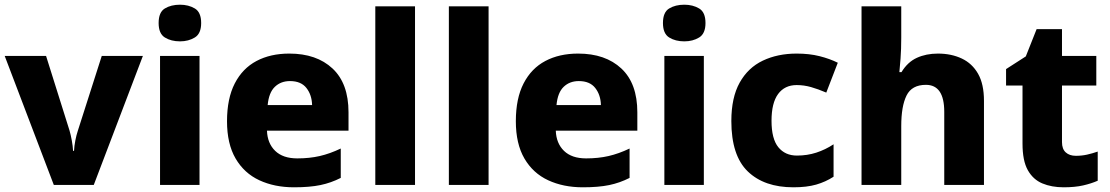

<svg xmlns="http://www.w3.org/2000/svg" viewBox="-20 -787 4723 817"><path d="M209 0 0 -549H176L276 -231Q281 -214 285.5 -189.5Q290 -165 291 -145H295Q296 -166 300.5 -189Q305 -212 311 -230L413 -549H588L379 0Z M746 -767Q782 -767 809 -751Q836 -735 836 -689Q836 -644 809 -627.5Q782 -611 746 -611Q708 -611 681.5 -627.5Q655 -644 655 -689Q655 -735 681.5 -751Q708 -767 746 -767ZM829 -549V0H661V-549Z M1211 -559Q1327 -559 1395 -495.5Q1463 -432 1463 -309V-231H1116Q1118 -177 1151 -145Q1184 -113 1245 -113Q1297 -113 1340.5 -123Q1384 -133 1430 -155V-30Q1389 -9 1343.5 0.5Q1298 10 1231 10Q1148 10 1083.5 -20Q1019 -50 982.5 -112.5Q946 -175 946 -271Q946 -368 979 -432Q1012 -496 1071.5 -527.5Q1131 -559 1211 -559ZM1214 -442Q1175 -442 1149.5 -417.5Q1124 -393 1119 -340H1308Q1307 -383 1284 -412.5Q1261 -442 1214 -442Z M1746 0H1577V-760H1746Z M2059 0H1890V-760H2059Z M2440 -559Q2556 -559 2624 -495.5Q2692 -432 2692 -309V-231H2345Q2347 -177 2380 -145Q2413 -113 2474 -113Q2526 -113 2569.5 -123Q2613 -133 2659 -155V-30Q2618 -9 2572.5 0.5Q2527 10 2460 10Q2377 10 2312.5 -20Q2248 -50 2211.5 -112.5Q2175 -175 2175 -271Q2175 -368 2208 -432Q2241 -496 2300.5 -527.5Q2360 -559 2440 -559ZM2443 -442Q2404 -442 2378.5 -417.5Q2353 -393 2348 -340H2537Q2536 -383 2513 -412.5Q2490 -442 2443 -442Z M2892 -767Q2928 -767 2955 -751Q2982 -735 2982 -689Q2982 -644 2955 -627.5Q2928 -611 2892 -611Q2854 -611 2827.5 -627.5Q2801 -644 2801 -689Q2801 -735 2827.5 -751Q2854 -767 2892 -767ZM2975 -549V0H2807V-549Z M3356 10Q3232 10 3162 -57.5Q3092 -125 3092 -272Q3092 -372 3127.5 -435.5Q3163 -499 3226 -529Q3289 -559 3370 -559Q3424 -559 3467.5 -548Q3511 -537 3545 -520L3496 -393Q3461 -408 3431 -416.5Q3401 -425 3370 -425Q3319 -425 3291 -387Q3263 -349 3263 -273Q3263 -196 3292 -160.5Q3321 -125 3371 -125Q3415 -125 3453.5 -137.5Q3492 -150 3527 -173V-35Q3493 -13 3453 -1.5Q3413 10 3356 10Z M3815 -627Q3815 -577 3812 -537.5Q3809 -498 3807 -480H3816Q3842 -523 3881.5 -541Q3921 -559 3971 -559Q4028 -559 4072.5 -538Q4117 -517 4142 -473Q4167 -429 4167 -358V0H3998V-311Q3998 -426 3920 -426Q3860 -426 3837.5 -380.5Q3815 -335 3815 -251V0H3646V-760H3815Z M4558 -124Q4583 -124 4605.5 -129Q4628 -134 4651 -142V-18Q4624 -6 4589 2Q4554 10 4506 10Q4455 10 4415.5 -6.5Q4376 -23 4353.5 -63Q4331 -103 4331 -176V-423H4261V-493L4345 -547L4391 -663H4499V-549H4645V-423H4499V-182Q4499 -153 4515 -138.5Q4531 -124 4558 -124Z"/></svg>

Font: Noto Sans Sinhala UI ExtraBold
Style: Regular
Weight: 800
Designer: Jelle Bosma - Monotype Design Team
Foundry: Monotype Imaging Inc.
Version: Version 2.006; ttfautohint (v1.8.4.7-5d5b)